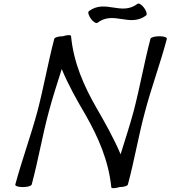

<svg xmlns="http://www.w3.org/2000/svg" viewBox="-20 -1013 936 1054"><path d="M515 -888C605 -956 691 -861 782 -928C789 -934 784 -952 771 -970C758 -988 742 -997 735 -992C645 -924 559 -1019 468 -952C461 -946 466 -928 479 -910C492 -892 508 -883 515 -888ZM682 0C718 -133 740 -267 776 -400C811 -533 861 -667 896 -800C898 -808 880 -814 855 -814C830 -814 808 -808 806 -800C771 -667 748 -533 713 -400C692 -322 666 -244 642 -166C606 -252 555 -342 510 -420C441 -540 384 -668 370 -815C369 -822 349 -822 325 -814C302 -814 280 -808 278 -800C243 -667 220 -533 185 -400C149 -267 100 -133 64 0C62 8 80 14 105 14C130 14 152 8 154 0C190 -133 212 -267 248 -400C269 -478 294 -556 319 -634C354 -548 405 -458 451 -380C519 -260 576 -132 591 15C591 22 611 22 636 14C658 14 680 8 682 0Z"/></svg>

Font: Nupuram Condensed Oblique
Style: Regular
Weight: 400
Width: 3
Designer: Santhosh Thottingal (santhosh.thottingal@gmail.com)
Foundry: SMC
Version: Version 1.000